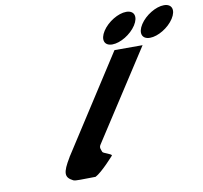

<svg xmlns="http://www.w3.org/2000/svg" viewBox="-100 -1082 1258 1190"><g transform="rotate(-10 529.0 -486.5)"><path d="M770.4 -974C719.4 -974 651.8 -933 618.8 -882C585.8 -831 600.2 -790 651.2 -790C702.2 -790 769.8 -831 802.8 -882C835.8 -933 821.4 -974 770.4 -974ZM1007.4 -974C956.4 -974 888.8 -933 855.8 -882C822.8 -831 837.2 -790 888.2 -790C939.2 -790 1006.8 -831 1039.8 -882C1072.8 -933 1058.4 -974 1007.4 -974ZM657.7 -753H834.7L470.7 -191C459.3 -173 468 -161.8 473.8 -145C477 -135.7 528.2 -124 529.2 -113C529.2 -113 448.6 -21.3 406.1 0C322 0 280.3 4.3 265.9 -3C215.1 -28.9 213.3 -57.6 268.4 -148L267.9 -148L279.9 -166.5C286.3 -176.7 293.3 -187.5 300.9 -199L301.5 -200Z"/></g></svg>

Font: Hussar
Style: BdWodka
Weight: 700
Foundry: Cannot Into Space Fonts
Version: Version 2.00